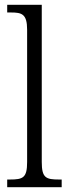

<svg xmlns="http://www.w3.org/2000/svg" viewBox="-20 -780 287 800"><path d="M10 0H237V-32H226C171 -32 154 -39 154 -105V-760H10V-728H25C71 -728 93 -722 93 -656V-105C93 -39 76 -32 21 -32H10Z"/></svg>

Font: Noto Serif Sinhala Condensed Light
Style: Regular
Weight: 300
Width: 3
Designer: Jelle Bosma - Monotype Design Team
Foundry: Monotype Imaging Inc.
Version: Version 2.007